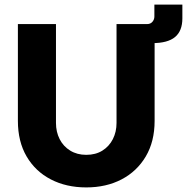

<svg xmlns="http://www.w3.org/2000/svg" viewBox="-20 -805 815 837"><path d="M356 12Q269 12 201.5 -23Q134 -58 96 -123Q58 -188 58 -278V-700H224V-269Q224 -230 240 -198.5Q256 -167 286 -148.5Q316 -130 356 -130Q397 -130 426.5 -148.5Q456 -167 472 -198.5Q488 -230 488 -269V-700H654V-278Q654 -188 615.5 -123Q577 -58 510 -23Q443 12 356 12ZM583 -617V-700H621Q636 -700 644.5 -710Q653 -720 653 -733V-785H775V-725Q775 -670 743 -643.5Q711 -617 644 -617Z"/></svg>

Font: MuseoModerno Thin
Style: Bold
Weight: 700
Version: Version 1.003